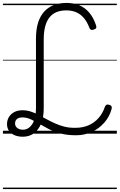

<svg xmlns="http://www.w3.org/2000/svg" viewBox="-20 -914 819 1313"><path d="M136 21Q105 21 80.5 11Q56 1 42 -18.5Q28 -38 28 -65Q28 -93 41.5 -114.5Q55 -136 78.5 -148Q102 -160 133 -160Q163 -160 189.5 -151.5Q216 -143 242.5 -129Q269 -115 296.5 -100Q324 -85 354.5 -71Q385 -57 420 -48Q455 -39 497 -40Q547 -40 586.5 -57.5Q626 -75 654.5 -107.5Q683 -140 697 -183Q701 -194 708.5 -197.5Q716 -201 728 -197Q739 -194 742.5 -187Q746 -180 743 -168Q729 -116 693.5 -75.5Q658 -35 608.5 -12Q559 11 500 11Q441 11 395 -1Q349 -13 313.5 -31.5Q278 -50 247.5 -68Q217 -86 189.5 -98.5Q162 -111 133 -111Q109 -111 96 -100Q83 -89 83 -70Q83 -50 98.5 -38.5Q114 -27 136 -27Q177 -27 201.5 -67Q226 -107 226 -172V-649Q226 -713 240.5 -759Q255 -805 282.5 -835Q310 -865 348.5 -879.5Q387 -894 436 -894Q484 -894 523 -877.5Q562 -861 590.5 -827.5Q619 -794 636 -743Q641 -731 637.5 -723Q634 -715 622 -712Q609 -707 601.5 -711Q594 -715 590 -727Q575 -766 552.5 -792Q530 -818 500.5 -830.5Q471 -843 433 -843Q397 -843 368.5 -832Q340 -821 320 -797Q300 -773 289.5 -735Q279 -697 279 -643V-172Q279 -113 261.5 -69.5Q244 -26 212 -2.5Q180 21 136 21ZM0 369H779V379H0ZM0 -20H779V0H0ZM0 -505H779V-500H0ZM0 -889H779V-879H0Z"/></svg>

Font: Playwrite HR Lijeva Guides
Style: Regular
Weight: 400
Designer: Veronika Burian, José Scaglione
Foundry: TypeTogether
Version: Version 1.003